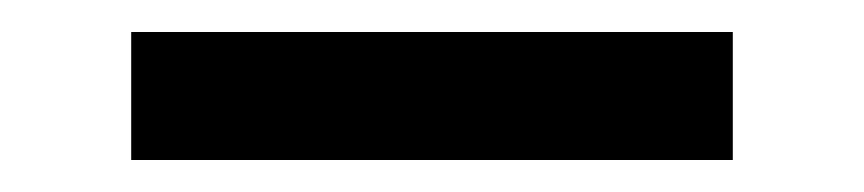

<svg xmlns="http://www.w3.org/2000/svg" viewBox="-20 -20 540 120"><path d="M62 80V0H438V80Z"/></svg>

Font: Iosevka Custom Medium
Style: Regular
Weight: 500
Monospace: yes
Designer: Belleve Invis
Foundry: Belleve Invis
Version: Version 32.5.0; ttfautohint (v1.8.4)